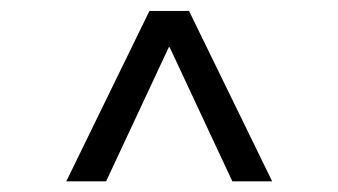

<svg xmlns="http://www.w3.org/2000/svg" viewBox="-20 -810 620 352"><path d="M326.5 -790 479 -477.5H406L291 -723.5H289.5L174.5 -477.5H101.5L254 -790Z"/></svg>

Font: Hepta Slab ExtraLight
Style: Regular
Weight: 400
Version: Version 1.102